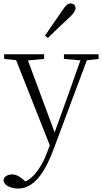

<svg xmlns="http://www.w3.org/2000/svg" viewBox="-32 -823 592 1114"><path d="M73 271Q42 271 16.5 258.5Q-9 246 -12 223Q-9 206 5.5 197.5Q20 189 39 189Q56 189 72.5 197.5Q89 206 105 221L133 246L103 259L83 242Q133 231 173.5 183Q214 135 241 62L269 -11L272 -19L362 -268L447 -508H485L277 48Q248 125 216 174.5Q184 224 148.5 247.5Q113 271 73 271ZM266 43 48 -508H117L289 -44L295 -30ZM-8 -481V-508H224V-481L114 -471H90ZM339 -481V-508H540V-481L459 -472H445ZM229 -616Q255 -655 281.5 -692.5Q308 -730 331 -764Q345 -786 355.5 -794.5Q366 -803 378 -803Q389 -803 397.5 -796Q406 -789 406 -775Q406 -765 398.5 -753Q391 -741 371 -722Q342 -696 310.5 -665.5Q279 -635 246 -603Z"/></svg>

Font: Noto Serif TC
Style: Regular
Weight: 200
Designer: Ryoko NISHIZUKA 西塚涼子 (kana & ideographs); Frank Grießhammer (Latin, Greek & Cyrillic); Wenlong ZHANG 张文龙 (bopomofo); San
Foundry: Adobe
Version: Version 2.001;hotconv 1.1.0;makeotfexe 2.6.0